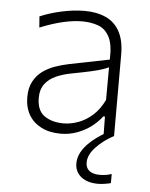

<svg xmlns="http://www.w3.org/2000/svg" viewBox="-52 -548 621 794"><g transform="rotate(5 259.0 -151.0)"><path d="M212.5 9.5Q165.5 9.5 131.8 -7.8Q98 -25 80 -56Q62 -87 62 -129Q62 -168.5 76.8 -195.2Q91.5 -222 115 -238.8Q138.5 -255.5 166.5 -265Q194.5 -274.5 221 -280L388.5 -313.5Q391 -376.5 374 -408.2Q357 -440 327.2 -450.5Q297.5 -461 262 -461Q245 -461 225.8 -458.8Q206.5 -456.5 185 -451.8Q163.5 -447 139 -439.2Q114.5 -431.5 86.5 -420L83 -466Q101 -474 123.2 -481Q145.5 -488 169.8 -493.5Q194 -499 219 -502Q244 -505 267.5 -505Q318 -505 355.5 -488Q393 -471 413.2 -434Q433.5 -397 433.5 -338.5Q433.5 -315.5 433.5 -280Q433.5 -244.5 433.5 -211V-140Q433.5 -108.5 433.5 -74.5Q433.5 -40.5 433.5 0H390L389 -77H382Q365.5 -54.5 339.8 -34.8Q314 -15 281.5 -2.8Q249 9.5 212.5 9.5ZM220 -34Q250.5 -34 282 -45.5Q313.5 -57 341 -81.8Q368.5 -106.5 387.5 -146L388 -281.5Q379 -277 364 -271.8Q349 -266.5 319 -259.5Q289 -252.5 235.5 -242.5Q201 -236 172.5 -223.5Q144 -211 126.8 -188.5Q109.5 -166 109.5 -131Q109.5 -78 140.8 -56Q172 -34 220 -34ZM383.5 202.5Q354 202.5 332.8 193Q311.5 183.5 299.8 166.5Q288 149.5 288 126Q288 103 299.5 80.8Q311 58.5 334.8 36.2Q358.5 14 395.5 -8V-21.5L413.5 -22.5L433.5 0Q391.5 22 360.8 54.2Q330 86.5 330 118.5Q330 142 345.5 153.5Q361 165 387 165Q404.5 165 417.2 162.5Q430 160 437.5 157V195Q426.5 198 412 200.2Q397.5 202.5 383.5 202.5Z"/></g></svg>

Font: Commissioner Thin ExtraLight
Style: Regular
Weight: 250
Version: Version 1.000